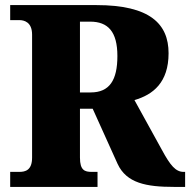

<svg xmlns="http://www.w3.org/2000/svg" viewBox="-20 -734 747 754"><path d="M20 0H363V-59H340C313 -59 294 -65 294 -115V-307H344L442 -90C477 -15 554 0 663 0H707V-59H701C670 -59 649 -84 616 -145L508 -341C581 -362 642 -410 642 -525C642 -640 569 -714 359 -714H20V-655H56C74 -655 106 -648 106 -598V-115C106 -65 79 -59 56 -59H20ZM336 -371H294V-649H334C404 -649 441 -610 441 -514C441 -419 410 -371 336 -371Z"/></svg>

Font: Noto Serif Tamil SemiCondensed Black
Style: Regular
Weight: 900
Width: 4
Designer: Indian Type Foundry, Tom Grace, and the Monotype Design Team
Foundry: Monotype Imaging Inc.
Version: Version 2.004